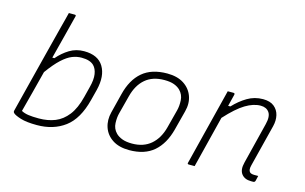

<svg xmlns="http://www.w3.org/2000/svg" viewBox="-92 -994 1984 1249"><g transform="rotate(15 900.0 -370.0)"><path d="M282 -739Q265 -671 245.5 -595.5Q226 -520 206 -442H220Q255 -483 298.5 -509.5Q342 -536 396 -536Q490 -536 527 -474.5Q564 -413 540 -315L521 -241Q487 -107 410 -49.5Q333 8 222 8Q152 8 112 -4.5Q72 -17 60 -29Q53 -36 56 -46Q83 -152 107.5 -250Q132 -348 157 -445.5Q182 -543 209 -649Q216 -675 222.5 -700.5Q229 -726 235 -750H274Q286 -750 282 -739ZM391 -491Q359 -491 327.5 -478.5Q296 -466 259.5 -432.5Q223 -399 178 -337Q159 -261 140 -189.5Q121 -118 105 -56Q125 -45 152.5 -41Q180 -37 223 -37Q284 -37 332.5 -56.5Q381 -76 417 -122.5Q453 -169 473 -249L491 -320Q505 -373 499.5 -409Q494 -445 474 -465Q448 -491 391 -491Z M956 -536Q1024 -536 1068 -507.5Q1112 -479 1129 -431.5Q1146 -384 1131 -328L1097 -197Q1071 -97 1009.5 -43.5Q948 10 844 10Q775 10 731 -19Q687 -48 671 -95.5Q655 -143 669 -198L702 -329Q727 -430 789 -483Q851 -536 956 -536ZM949 -490Q870 -490 821 -448Q772 -406 752 -328L720 -205Q712 -176 713.5 -137.5Q715 -99 742 -72Q758 -56 784.5 -46Q811 -36 851 -36Q928 -36 977.5 -78.5Q1027 -121 1047 -198L1079 -321Q1087 -351 1085 -389.5Q1083 -428 1056 -455Q1040 -471 1014.5 -480.5Q989 -490 949 -490Z M1365 -526H1404Q1414 -526 1412 -515Q1407 -495 1402 -475Q1397 -455 1392 -435H1407Q1448 -479 1496 -507.5Q1544 -536 1601 -536Q1649 -536 1676 -514Q1703 -492 1711 -457.5Q1719 -423 1709 -383Q1691 -310 1673.5 -242Q1656 -174 1638 -101Q1629 -67 1642 -54Q1651 -45 1673 -45H1699Q1697 -36 1695 -28Q1693 -20 1691 -11Q1688 0 1677 0H1662Q1619 0 1598 -27.5Q1577 -55 1590 -106Q1607 -174 1624 -242.5Q1641 -311 1659 -383Q1673 -438 1654.5 -464.5Q1636 -491 1597 -491Q1549 -491 1495 -458.5Q1441 -426 1370 -348Q1348 -261 1326.5 -174Q1305 -87 1283 0H1244Q1232 0 1236 -11Q1262 -115 1288 -219Q1314 -323 1340 -426Z"/></g></svg>

Font: Recursive Sn Lnr St Lt
Style: Italic
Weight: 300
Italic angle: -15°
Version: Version 1.079;hotconv 1.0.112;makeotfexe 2.5.65598; ttfautoh